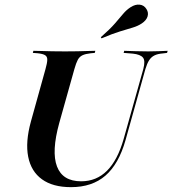

<svg xmlns="http://www.w3.org/2000/svg" viewBox="-20 -788 736 820"><path d="M283.1 11.3Q205.6 11.3 159.3 -22.2Q112.9 -55.6 100.4 -118.5Q87.9 -181.5 112.1 -269.4L174.2 -492.7Q181.5 -518.5 181.9 -532.3Q182.3 -546 173 -552Q163.7 -558.1 141.1 -560.5L120.2 -562.1L122.6 -571Q137.1 -571 157.3 -570.2Q177.4 -569.4 202.8 -569Q228.2 -568.5 257.3 -568.5H258.9Q287.1 -568.5 310.9 -569Q334.7 -569.4 354 -570.2Q373.4 -571 387.1 -571L384.7 -562.1L367.7 -560.5Q345.2 -558.1 332.3 -552Q319.4 -546 312.1 -532.3Q304.8 -518.5 297.6 -492.7L233.1 -262.9Q199.2 -140.3 223.4 -77Q247.6 -13.7 326.6 -13.7Q391.9 -13.7 437.1 -58.9Q482.3 -104 508.1 -194.4L591.9 -492.7Q601.6 -529 590.3 -542.3Q579 -555.6 547.6 -558.9L508.1 -562.1L510.5 -571Q532.3 -570.2 559.7 -569.4Q587.1 -568.5 612.9 -568.5Q637.1 -568.5 657.3 -569.4Q677.4 -570.2 696 -571L693.5 -562.1L674.2 -559.7Q653.2 -558.1 639.5 -551.2Q625.8 -544.4 616.9 -530.6Q608.1 -516.9 600.8 -492.7L516.1 -189.5Q487.1 -87.1 430.2 -37.9Q373.4 11.3 283.1 11.3ZM413.7 -624.2 410.5 -629Q449.2 -662.9 470.6 -687.5Q491.9 -712.1 506 -729Q520.2 -746 537.9 -757.3Q558.1 -770.2 576.6 -768.1Q595.2 -766.1 605.6 -749.2Q615.3 -733.9 610.1 -717.3Q604.8 -700.8 585.5 -687.9Q568.5 -676.6 546.8 -670.2Q525 -663.7 493.1 -654Q461.3 -644.4 413.7 -624.2Z"/></svg>

Font: Playfair 144pt
Style: Bold Italic
Weight: 700
Italic angle: -15.6°
Designer: Claus Eggers Sørensen
Foundry: Claus Eggers Sørensen
Version: Version 2.203